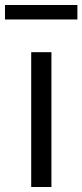

<svg xmlns="http://www.w3.org/2000/svg" viewBox="-30 -749 330 769"><path d="M95 0H176V-540H95ZM-10 -671H280V-729H-10Z"/></svg>

Font: Genne Gothic Normal
Style: Regular
Weight: 350
Designer: Ryoko NISHIZUKA (kana & ideographs); Paul D. Hunt (Latin, Greek & Cyrillic); Wenlong ZHANG (bopomofo); Sandoll Communica
Foundry: Adobe Systems Incorporated
Version: Version 1.004;PS 1.004;hotconv 16.6.51;makeotf.lib2.5.65220